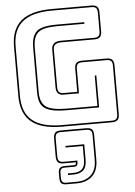

<svg xmlns="http://www.w3.org/2000/svg" viewBox="-68 -780 845 1203"><g transform="rotate(-5 354.0 -179.0)"><path d="M304 10Q173 10 110.5 -43Q48 -96 48 -204V-516Q48 -624 110.5 -677Q173 -730 304 -730H554Q578 -730 589 -719Q600 -708 600 -684V-563Q600 -539 589 -528Q578 -517 554 -517H346Q321 -517 308 -507.5Q295 -498 295 -477V-238Q295 -218 303.5 -208.5Q312 -199 331 -199H418V-345Q418 -369 429 -380Q440 -391 464 -391H619Q643 -391 654 -380Q665 -369 665 -345V-36Q665 -12 654 -1Q643 10 619 10ZM619 0Q638 0 646.5 -8.5Q655 -17 655 -36V-345Q655 -364 646.5 -372.5Q638 -381 619 -381H464Q445 -381 436.5 -372.5Q428 -364 428 -345V-189H331Q308 -189 296.5 -201Q285 -213 285 -238V-477Q285 -502 300 -514.5Q315 -527 346 -527H554Q573 -527 581.5 -535.5Q590 -544 590 -563V-684Q590 -703 581.5 -711.5Q573 -720 554 -720H304Q179 -720 118.5 -670Q58 -620 58 -516V-204Q58 -100 118.5 -50Q179 0 304 0ZM347 -90Q292 -90 257 -97Q222 -104 202 -119.5Q182 -135 174.5 -159.5Q167 -184 167 -219V-499Q167 -570 199 -600Q231 -630 327 -630H500V-620H327Q239 -620 208 -592.5Q177 -565 177 -499V-219Q177 -154 211.5 -127Q246 -100 347 -100H536V-291H546V-90ZM299 372Q278 372 268.5 362.5Q259 353 259 331V297Q259 276 268.5 266.5Q278 257 299 257H358Q365 257 368 253Q371 249 371 243V240H295Q269 240 258.5 229.5Q248 219 248 191V82Q248 54 258.5 43.5Q269 33 295 33H453Q479 33 489.5 43.5Q500 54 500 82V234Q500 303 463 337.5Q426 372 365 372ZM365 362Q422 362 456 330Q490 298 490 234V82Q490 60 482 51.5Q474 43 453 43H295Q274 43 266 51.5Q258 60 258 82V191Q258 213 266 221.5Q274 230 295 230H381V243Q381 254 375 260.5Q369 267 358 267H299Q283 267 276 274Q269 281 269 297V331Q269 347 276 354.5Q283 362 299 362ZM433 132V229Q433 275 411.5 295Q390 315 350 315H315V305H350Q386 305 404.5 287Q423 269 423 229V142H315V132Z"/></g></svg>

Font: Bungee Outline
Style: Regular
Weight: 400
Designer: David Jonathan Ross
Foundry: David Jonathan Ross
Version: Version 1.001;PS 1.0;hotconv 1.0.72;makeotf.lib2.5.5900